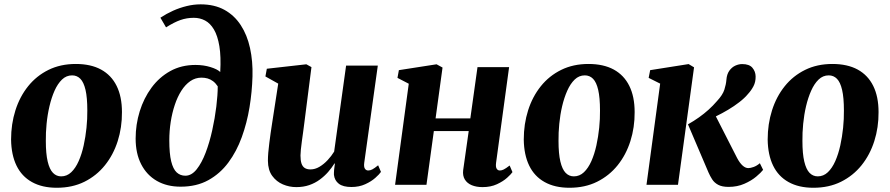

<svg xmlns="http://www.w3.org/2000/svg" viewBox="-20 -851 4096 884"><path d="M329 -556.5Q398 -556.5 445.2 -530.8Q492.5 -505 517 -455.5Q541.5 -406 541.5 -335Q542 -264.5 522 -201.5Q502 -138.5 463.2 -90.2Q424.5 -42 368.8 -14.2Q313 13.5 241.5 13.5Q174 13.5 127 -12.8Q80 -39 56 -88.5Q32 -138 31 -208.5Q31 -280 51 -343Q71 -406 109.5 -454Q148 -502 203.2 -529.2Q258.5 -556.5 329 -556.5ZM312 -504Q285.5 -504 265.5 -484.8Q245.5 -465.5 231.2 -433.5Q217 -401.5 207.8 -362Q198.5 -322.5 194.5 -281Q190.5 -239.5 191 -202Q191 -143.5 199.5 -107.5Q208 -71.5 223.8 -55.2Q239.5 -39 261.5 -39Q288 -39 308 -58Q328 -77 342.2 -109.2Q356.5 -141.5 365.2 -181.2Q374 -221 378.2 -262.5Q382.5 -304 382 -342Q382 -401.5 373.8 -437Q365.5 -472.5 350 -488.2Q334.5 -504 312 -504Z M811.5 8.5Q748.5 8.5 702 -18.2Q655.5 -45 630 -94.8Q604.5 -144.5 604.5 -213Q604.5 -277.5 623.2 -338.2Q642 -399 677.5 -447.2Q713 -495.5 764 -523.8Q815 -552 880 -552Q917.5 -552 949 -542.2Q980.5 -532.5 994 -519.5Q998 -590.5 990 -638.5Q982 -686.5 965 -715.2Q948 -744 924.2 -756.5Q900.5 -769 872.5 -769Q840 -769 810.8 -758.8Q781.5 -748.5 744.5 -725L718.5 -769.5Q746.5 -788 777.2 -801.8Q808 -815.5 840 -823.2Q872 -831 903.5 -831Q967 -831 1013 -805.8Q1059 -780.5 1088.5 -735.2Q1118 -690 1131.2 -629.5Q1144.5 -569 1142.5 -499Q1140.5 -428.5 1128.8 -356.8Q1117 -285 1093.2 -219.5Q1069.5 -154 1031.5 -102.8Q993.5 -51.5 939.2 -21.5Q885 8.5 811.5 8.5ZM833.5 -42Q862 -42 885.5 -71.5Q909 -101 927 -148.5Q945 -196 957.2 -251.5Q969.5 -307 976 -360.5Q982.5 -414 982.5 -453.5Q972.5 -468.5 960.8 -477.2Q949 -486 935.8 -489.8Q922.5 -493.5 907.5 -493.5Q879.5 -493.5 856.2 -477.5Q833 -461.5 815 -433.2Q797 -405 784.8 -368.2Q772.5 -331.5 766 -289.8Q759.5 -248 759.5 -205Q759.5 -144 768.2 -108.2Q777 -72.5 793.5 -57.2Q810 -42 833.5 -42Z M1344 10.5Q1312 10.5 1282.5 -2Q1253 -14.5 1233.5 -41Q1214 -67.5 1213.5 -110.5Q1213.5 -127.5 1215.2 -148.5Q1217 -169.5 1220 -192.8Q1223 -216 1226.2 -239.5Q1229.5 -263 1233 -284.5L1261 -466L1202 -499L1208.5 -534.5L1390.5 -555L1414 -542L1381.5 -287.5Q1379 -266 1375.8 -243.8Q1372.5 -221.5 1369.8 -200.5Q1367 -179.5 1365.2 -162.5Q1363.5 -145.5 1363.5 -135Q1363.5 -112 1368.2 -98Q1373 -84 1383.2 -77.5Q1393.5 -71 1409.5 -71Q1430.5 -71 1450.8 -83Q1471 -95 1488.5 -113.8Q1506 -132.5 1518.5 -153L1573.5 -549H1719.5L1657 -101.5Q1654.5 -83 1660 -74.5Q1665.5 -66 1675.5 -66Q1684.5 -66 1694.5 -71.2Q1704.5 -76.5 1721 -90L1734 -59.5Q1727 -49 1708.2 -32.2Q1689.5 -15.5 1661.5 -2.8Q1633.5 10 1598 10Q1559.5 10 1540 -5Q1520.5 -20 1517.5 -46Q1517.5 -49.5 1517.5 -55.5Q1517.5 -61.5 1518.2 -68.5Q1519 -75.5 1520 -83.2Q1521 -91 1522 -98L1520 -98.5Q1507.5 -78.5 1490.8 -59.2Q1474 -40 1452.2 -24Q1430.5 -8 1403.8 1.2Q1377 10.5 1344 10.5Z M2264 -101.5Q2261.5 -82.5 2266.8 -74.2Q2272 -66 2281.5 -66Q2290 -66 2299.5 -70.8Q2309 -75.5 2326.5 -89L2339.5 -58.5Q2333 -49 2314.8 -32.5Q2296.5 -16 2268 -2.8Q2239.5 10.5 2201.5 10.5Q2173.5 10.5 2152.2 1.8Q2131 -7 2120.2 -24.5Q2109.5 -42 2112.5 -67.5L2138 -247.5H1977.5L1943.5 0H1799L1862 -465.5L1810 -492.5L1816.5 -528L1990 -555L2017.5 -540L1985.5 -306H2145.5L2178.5 -542H2324Z M2689.5 -556.5Q2758.5 -556.5 2805.8 -530.8Q2853 -505 2877.5 -455.5Q2902 -406 2902 -335Q2902.5 -264.5 2882.5 -201.5Q2862.5 -138.5 2823.8 -90.2Q2785 -42 2729.2 -14.2Q2673.5 13.5 2602 13.5Q2534.5 13.5 2487.5 -12.8Q2440.5 -39 2416.5 -88.5Q2392.5 -138 2391.5 -208.5Q2391.5 -280 2411.5 -343Q2431.5 -406 2470 -454Q2508.5 -502 2563.8 -529.2Q2619 -556.5 2689.5 -556.5ZM2672.5 -504Q2646 -504 2626 -484.8Q2606 -465.5 2591.8 -433.5Q2577.5 -401.5 2568.2 -362Q2559 -322.5 2555 -281Q2551 -239.5 2551.5 -202Q2551.5 -143.5 2560 -107.5Q2568.5 -71.5 2584.2 -55.2Q2600 -39 2622 -39Q2648.5 -39 2668.5 -58Q2688.5 -77 2702.8 -109.2Q2717 -141.5 2725.8 -181.2Q2734.5 -221 2738.8 -262.5Q2743 -304 2742.5 -342Q2742.5 -401.5 2734.2 -437Q2726 -472.5 2710.5 -488.2Q2695 -504 2672.5 -504Z M2956.5 0 3019.5 -466 2966.5 -492.5 2973.5 -528 3150.5 -556 3175.5 -541 3101.5 0ZM3334.5 9.5Q3304.5 9.5 3286.5 -0.2Q3268.5 -10 3258.8 -25.5Q3249 -41 3242 -57L3147.5 -278.5Q3175 -294 3198.5 -310.8Q3222 -327.5 3242.5 -346Q3263 -364.5 3281 -385.5Q3307.5 -414 3315.2 -438.5Q3323 -463 3324.5 -484Q3326.5 -509.5 3338 -525.5Q3349.5 -541.5 3365.5 -548.8Q3381.5 -556 3397 -556Q3430 -556 3444.2 -539Q3458.5 -522 3459 -499.5Q3459.5 -473.5 3449 -453.8Q3438.5 -434 3424.5 -419Q3408.5 -399.5 3384.2 -380.8Q3360 -362 3332.2 -345.5Q3304.5 -329 3277.2 -315.8Q3250 -302.5 3226.5 -293L3262.5 -341.5L3374 -123Q3386 -100.5 3399 -88.8Q3412 -77 3425.5 -77Q3435 -77 3449.8 -82.2Q3464.5 -87.5 3478.5 -99.5L3493.5 -69Q3484 -56.5 3461.8 -37.8Q3439.5 -19 3407 -4.8Q3374.5 9.5 3334.5 9.5Z M3812.5 -556.5Q3881.5 -556.5 3928.8 -530.8Q3976 -505 4000.5 -455.5Q4025 -406 4025 -335Q4025.5 -264.5 4005.5 -201.5Q3985.5 -138.5 3946.8 -90.2Q3908 -42 3852.2 -14.2Q3796.5 13.5 3725 13.5Q3657.5 13.5 3610.5 -12.8Q3563.5 -39 3539.5 -88.5Q3515.5 -138 3514.5 -208.5Q3514.5 -280 3534.5 -343Q3554.5 -406 3593 -454Q3631.5 -502 3686.8 -529.2Q3742 -556.5 3812.5 -556.5ZM3795.5 -504Q3769 -504 3749 -484.8Q3729 -465.5 3714.8 -433.5Q3700.5 -401.5 3691.2 -362Q3682 -322.5 3678 -281Q3674 -239.5 3674.5 -202Q3674.5 -143.5 3683 -107.5Q3691.5 -71.5 3707.2 -55.2Q3723 -39 3745 -39Q3771.5 -39 3791.5 -58Q3811.5 -77 3825.8 -109.2Q3840 -141.5 3848.8 -181.2Q3857.5 -221 3861.8 -262.5Q3866 -304 3865.5 -342Q3865.5 -401.5 3857.2 -437Q3849 -472.5 3833.5 -488.2Q3818 -504 3795.5 -504Z"/></svg>

Font: Merriweather 48pt ExtraBold
Style: Italic
Weight: 800
Italic angle: -7.8°
Version: Version 2.101